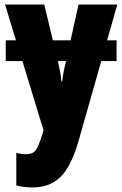

<svg xmlns="http://www.w3.org/2000/svg" viewBox="-20 -573 531 833"><path d="M2 -553.2H171.9L209.5 -397.9H286.1L320.8 -553.2H488.8L444.8 -397.9H485.8V-308.1H419.4L321.8 35.2Q289.6 148.4 242.9 194.3Q196.3 240.2 121.1 240.2Q101.6 240.2 84 237.8Q66.4 235.4 50.8 231.9V89.8Q69.8 96.2 90.8 96.2Q110.8 96.2 122.8 89.6Q134.8 83 144.3 62.7Q153.8 42.5 166 2L168.9 -7.8L77.1 -308.1H4.9V-397.9H49.3ZM246.1 -220.2H250Q251.5 -236.8 255.4 -258.3Q259.3 -279.8 266.6 -308.1H231Q236.8 -283.7 241.2 -260.3Q245.6 -236.8 246.1 -220.2Z"/></svg>

Font: Open Sans Condensed ExtraBold
Style: Regular
Weight: 800
Width: 3
Designer: Monotype Design Team
Foundry: Monotype Imaging Inc.
Version: Version 3.000; ttfautohint (v1.8.4)